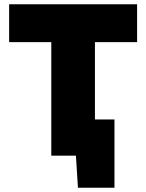

<svg xmlns="http://www.w3.org/2000/svg" viewBox="-20 -733 688 904"><path d="M221.5 0V-534.5H23V-713H625.5V-534.5H427V-170.5H519V151H347L337.5 0Z"/></svg>

Font: Heraclito ExtraBold
Style: Regular
Weight: 800
Designer: Kostas Bartsokas (font) & Cristiano Sobral (main changes)
Foundry: Kostas Bartsokas (font) & Cristiano Sobral (main changes)
Version: Version 1.00;July 8, 2020;FontCreator 13.0.0.2655 64-bit